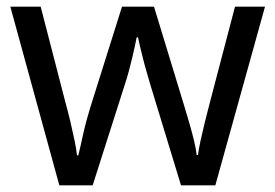

<svg xmlns="http://www.w3.org/2000/svg" viewBox="-20 -557 826 576"><path d="M431 -303Q425 -324 419 -344.5Q413 -365 408.5 -383.5Q404 -402 400 -418Q396 -434 394 -445H390Q388 -434 384.5 -418Q381 -402 376.5 -383Q372 -364 366.5 -343.5Q361 -323 354 -302L258 -1H158L11 -537H102L176 -251Q184 -222 191 -192.5Q198 -163 203.5 -136.5Q209 -110 211 -91H215Q218 -103 222 -121Q226 -139 230.5 -159Q235 -179 240.5 -199Q246 -219 251 -235L346 -537H442L534 -235Q541 -212 548.5 -186Q556 -160 562 -135.5Q568 -111 570 -92H574Q576 -109 581.5 -134.5Q587 -160 594.5 -190.5Q602 -221 610 -251L685 -537H775L626 -1H523Z"/></svg>

Font: hexmalayalam15
Style: Book
Weight: 400
Designer: Jelle Bosma - Monotype Design Team
Foundry: Monotype Imaging Inc.
Version: Version 2.003